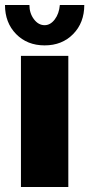

<svg xmlns="http://www.w3.org/2000/svg" viewBox="-36 -750 358 770"><path d="M238 0H48V-526H238ZM143 -649Q166 -649 183.5 -672Q201 -695 204 -730H302Q302 -659 257.5 -613.5Q213 -568 143 -568Q73 -568 28.5 -613.5Q-16 -659 -16 -730H82Q82 -697 100 -673Q118 -649 143 -649Z"/></svg>

Font: Raleway
Style: Heavy
Weight: 900
Designer: Matt McInerney, Pablo Impallari, Rodrigo Fuenzalida
Foundry: Matt McInerney, Pablo Impallari, Rodrigo Fuenzalida
Version: Version 2.001